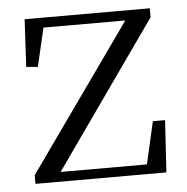

<svg xmlns="http://www.w3.org/2000/svg" viewBox="-43 -554 580 596"><g transform="rotate(-5 247.0 -256.0)"><path d="M44 0V-27L366 -481H111L83 -361L47 -364L55 -512H445V-484L125 -30H394L424 -162H462L452 0Z"/></g></svg>

Font: Early Summer Mincho Light
Style: Regular
Weight: 300
Designer: GuiWonder
Version: Version 1.002